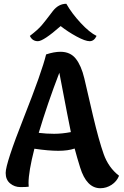

<svg xmlns="http://www.w3.org/2000/svg" viewBox="-20 -990 655 1016"><path d="M224 -702Q266 -716 300 -716Q352 -716 381 -679.5Q410 -643 426 -576Q431 -556 446.5 -488Q462 -420 472 -378Q503 -247 528.5 -175Q554 -103 610 -60Q598 -30 570.5 -12Q543 6 511 6Q438 6 404 -104Q388 -155 375 -204Q340 -192 288.5 -192Q237 -192 162 -203Q131 -82 131 -21Q131 -8 132 -2Q119 0 88 0Q57 0 33.5 -19.5Q10 -39 10 -75Q10 -125 106 -368Q202 -611 224 -702ZM185 -287Q225 -282 266.5 -282Q308 -282 355 -291Q346 -332 294 -605Q232 -444 185 -287ZM491 -800Q478 -772 454.5 -772Q431 -772 385 -797Q339 -822 301 -852Q210 -772 180.5 -772Q151 -772 138 -800Q181 -833 200 -855.5Q219 -878 239 -904.5Q259 -931 260 -932Q290 -970 331 -970Q360 -919 407 -868.5Q454 -818 491 -800Z"/></svg>

Font: Salsa
Style: Regular
Weight: 400
Designer: John Vargas Beltrn
Foundry: John Vargas Beltran
Version: Version 1.002